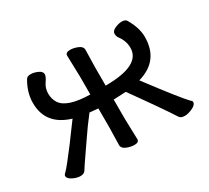

<svg xmlns="http://www.w3.org/2000/svg" viewBox="-106 -660 921 846"><g transform="rotate(-30 354.5 -236.5)"><path d="M87 16Q69 16 48.5 5.5Q28 -5 28 -18Q28 -24 36.5 -31.5Q45 -39 67.5 -67.5Q90 -96 115 -129Q140 -162 160 -190Q180 -218 183 -221Q66 -256 66 -368Q66 -421 97 -473Q103 -483 121 -483Q137 -483 156 -474.5Q175 -466 175 -452Q175 -440 160 -418.5Q145 -397 145 -370Q145 -343 158 -322Q187 -276 304 -274V-366L301 -473Q301 -489 325 -489Q343 -489 363.5 -480.5Q384 -472 384 -455L382 -366V-274Q560 -274 560 -364Q560 -400 536 -431Q530 -440 530 -452Q530 -466 549 -474.5Q568 -483 584 -483Q602 -483 608 -473Q639 -421 639 -374Q639 -253 522 -220Q640 -63 674 -28Q680 -26 680 -18Q680 -5 658 5.5Q636 16 618 16Q598 16 591 4.5Q584 -7 566 -33.5Q548 -60 525 -93Q502 -126 479.5 -157.5Q457 -189 445 -206L382 -203V-106L385 0Q385 16 362 16Q343 16 322.5 7.5Q302 -1 302 -18L304 -106V-203L261 -207Q227 -164 185 -102Q143 -40 128 -19L114 3Q106 16 87 16Z"/></g></svg>

Font: LXGW WenKai TC
Style: Bold
Weight: 700
Designer: LXGW / Fontworks Inc.
Foundry: LXGW / Fontworks Inc.
Version: Version 1.330;April 28, 2024